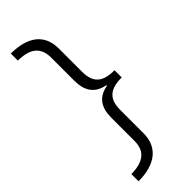

<svg xmlns="http://www.w3.org/2000/svg" viewBox="-284 -742 927 927"><g transform="rotate(-45 179.5 -278.0)"><path d="M34 109V158C147 158 215 108 215 11V-149C215 -224 252 -254 331 -254V-303C252 -303 215 -332 215 -409V-567C215 -664 150 -714 34 -714V-666C117 -665 158 -634 158 -561V-404C158 -336 186 -292 252 -280V-276C186 -264 158 -221 158 -153V6C158 77 116 108 34 109Z"/></g></svg>

Font: Noto Sans Gujarati Light
Style: Regular
Weight: 300
Designer: Jelle Bosma - Monotype Design Team, Universal Thirst
Foundry: Monotype Imaging Inc.
Version: Version 2.106